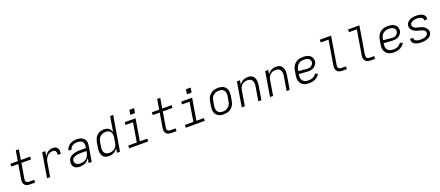

<svg xmlns="http://www.w3.org/2000/svg" viewBox="119 -2277 8763 3828"><g transform="rotate(-20 4500.0 -363.5)"><path d="M341 0Q320 0 300 -3.5Q280 -7 262.5 -16Q245 -25 232.5 -40Q220 -55 214 -74Q208 -93 208 -113.5Q208 -134 211 -155L262 -462H116V-520H272L308 -735H373L337 -520H534V-462H328L275 -145Q272 -128 273.5 -111.5Q275 -95 284 -82Q293 -69 308.5 -63.5Q324 -58 341 -58H452V0Z M704 0 790 -520H856L838 -414Q851 -439 869.5 -461Q888 -483 911.5 -498.5Q935 -514 961.5 -521Q988 -528 1014 -528Q1035 -528 1054.5 -524Q1074 -520 1089.5 -509Q1105 -498 1115 -481.5Q1125 -465 1129 -445.5Q1133 -426 1132 -405.5Q1131 -385 1128 -365H1062Q1066 -384 1065.5 -403Q1065 -422 1056.5 -438Q1048 -454 1031 -462Q1014 -470 995 -470Q973 -470 950.5 -465Q928 -460 908 -447.5Q888 -435 872.5 -417Q857 -399 845.5 -379Q834 -359 828 -337Q822 -315 818 -294L769 0Z M1403 8Q1403 8 1403 8Q1403 8 1403 8H1402Q1380 8 1358 4.5Q1336 1 1316.5 -8Q1297 -17 1282.5 -32Q1268 -47 1260 -67Q1252 -87 1250.5 -109Q1249 -131 1252 -154Q1256 -173 1263.5 -192.5Q1271 -212 1285.5 -228Q1300 -244 1318.5 -255.5Q1337 -267 1356 -274.5Q1375 -282 1395 -287Q1415 -292 1435 -295.5Q1455 -299 1475 -299.5Q1495 -300 1514 -300H1637L1643 -335Q1646 -354 1645 -372.5Q1644 -391 1637.5 -407.5Q1631 -424 1618.5 -436.5Q1606 -449 1590 -456.5Q1574 -464 1556 -467Q1538 -470 1519 -470Q1495 -470 1470 -465.5Q1445 -461 1421.5 -449Q1398 -437 1381 -416Q1364 -395 1359 -370H1294Q1299 -394 1310.5 -417Q1322 -440 1339 -459Q1356 -478 1378 -492Q1400 -506 1423.5 -514Q1447 -522 1471 -525Q1495 -528 1519 -528Q1547 -528 1574.5 -524Q1602 -520 1626.5 -508.5Q1651 -497 1669.5 -478Q1688 -459 1698.5 -434.5Q1709 -410 1710 -382Q1711 -354 1706 -326L1652 0H1587L1604 -102Q1588 -76 1566 -54Q1544 -32 1517 -18Q1490 -4 1460.5 2Q1431 8 1403 8ZM1435 -50Q1456 -50 1478 -54Q1500 -58 1520.5 -67Q1541 -76 1559 -91Q1577 -106 1590 -125Q1603 -144 1610.5 -165Q1618 -186 1622 -208L1627 -242H1514Q1500 -242 1486 -241.5Q1472 -241 1457.5 -239.5Q1443 -238 1429 -235.5Q1415 -233 1400.5 -229Q1386 -225 1372.5 -218.5Q1359 -212 1346.5 -203Q1334 -194 1327 -180.5Q1320 -167 1317 -153Q1313 -129 1321.5 -107Q1330 -85 1347.5 -72Q1365 -59 1388 -54.5Q1411 -50 1435 -50Z M2017 8Q1988 8 1960.5 1Q1933 -6 1912.5 -23Q1892 -40 1880 -64Q1868 -88 1862.5 -115Q1857 -142 1858.5 -170.5Q1860 -199 1865 -228L1881 -328Q1886 -354 1894 -379.5Q1902 -405 1916.5 -429Q1931 -453 1952 -472.5Q1973 -492 1997.5 -504.5Q2022 -517 2048.5 -522.5Q2075 -528 2101 -528Q2129 -528 2156 -521.5Q2183 -515 2203.5 -499Q2224 -483 2236.5 -459.5Q2249 -436 2255 -410L2309 -735H2374L2252 0H2187L2202 -92Q2188 -68 2167 -48.5Q2146 -29 2121 -16Q2096 -3 2069.5 2.5Q2043 8 2017 8ZM2049 -50Q2068 -50 2088 -53.5Q2108 -57 2127 -65.5Q2146 -74 2162.5 -88Q2179 -102 2191 -119.5Q2203 -137 2209.5 -156Q2216 -175 2219 -195L2236 -295Q2240 -317 2240.5 -338.5Q2241 -360 2236.5 -380.5Q2232 -401 2221.5 -418.5Q2211 -436 2195 -448Q2179 -460 2158 -465Q2137 -470 2115 -470Q2096 -470 2075.5 -466Q2055 -462 2036 -452.5Q2017 -443 2000.5 -428.5Q1984 -414 1972.5 -396Q1961 -378 1954.5 -358Q1948 -338 1945 -318L1928 -218Q1925 -197 1924.5 -176Q1924 -155 1928.5 -135Q1933 -115 1943.5 -98Q1954 -81 1970.5 -70Q1987 -59 2007.5 -54.5Q2028 -50 2049 -50Z M2448 0V-58H2629L2696 -462H2539V-520H2771L2694 -58H2851V0ZM2796 -620H2697L2713 -720H2813Z M3341 0Q3320 0 3300 -3.5Q3280 -7 3262.5 -16Q3245 -25 3232.5 -40Q3220 -55 3214 -74Q3208 -93 3208 -113.5Q3208 -134 3211 -155L3262 -462H3116V-520H3272L3308 -735H3373L3337 -520H3534V-462H3328L3275 -145Q3272 -128 3273.5 -111.5Q3275 -95 3284 -82Q3293 -69 3308.5 -63.5Q3324 -58 3341 -58H3452V0Z M3648 0V-58H3829L3896 -462H3739V-520H3971L3894 -58H4051V0ZM3996 -620H3897L3913 -720H4013Z M4452 8Q4452 8 4452 8Q4452 8 4452 8Q4421 8 4391 2Q4361 -4 4336.5 -18.5Q4312 -33 4294 -56Q4276 -79 4268 -107Q4260 -135 4260 -166Q4260 -197 4265 -228L4281 -328Q4286 -355 4295.5 -382Q4305 -409 4321.5 -433Q4338 -457 4361.5 -476.5Q4385 -496 4411.5 -507.5Q4438 -519 4466 -523.5Q4494 -528 4521 -528Q4521 -528 4521 -528Q4521 -528 4521 -528Q4552 -528 4582 -522Q4612 -516 4637 -501.5Q4662 -487 4679.5 -464Q4697 -441 4705.5 -413Q4714 -385 4714 -354Q4714 -323 4709 -292L4692 -192Q4688 -165 4678.5 -138Q4669 -111 4652 -87Q4635 -63 4612 -43.5Q4589 -24 4562.5 -12.5Q4536 -1 4508 3.5Q4480 8 4452 8ZM4453 -50Q4473 -50 4494 -53.5Q4515 -57 4534.5 -66.5Q4554 -76 4571 -90.5Q4588 -105 4599.5 -123Q4611 -141 4618 -161Q4625 -181 4628 -202L4645 -302Q4649 -323 4649 -344.5Q4649 -366 4644 -386Q4639 -406 4628 -422.5Q4617 -439 4600 -450Q4583 -461 4562.5 -465.5Q4542 -470 4520 -470Q4500 -470 4479.5 -466.5Q4459 -463 4439.5 -453.5Q4420 -444 4403 -429.5Q4386 -415 4374 -397Q4362 -379 4355 -359Q4348 -339 4345 -318L4328 -218Q4325 -197 4324.5 -175.5Q4324 -154 4329 -134Q4334 -114 4345.5 -97.5Q4357 -81 4373.5 -70Q4390 -59 4411 -54.5Q4432 -50 4453 -50Z M4835 0 4921 -520H4986L4971 -429Q4985 -452 5005.5 -471.5Q5026 -491 5050 -504Q5074 -517 5100.5 -522.5Q5127 -528 5152 -528Q5181 -528 5208 -521Q5235 -514 5255 -497Q5275 -480 5287 -455.5Q5299 -431 5303.5 -404Q5308 -377 5306.5 -349Q5305 -321 5301 -292L5252 0H5187L5237 -302Q5241 -323 5241.5 -344Q5242 -365 5237.5 -384.5Q5233 -404 5223 -421Q5213 -438 5197 -449.5Q5181 -461 5161 -465.5Q5141 -470 5120 -470Q5101 -470 5081.5 -466.5Q5062 -463 5043.5 -454Q5025 -445 5009 -431Q4993 -417 4981.5 -400Q4970 -383 4963.5 -364Q4957 -345 4954 -325L4900 0Z M5435 0 5521 -520H5586L5571 -429Q5585 -452 5605.5 -471.5Q5626 -491 5650 -504Q5674 -517 5700.5 -522.5Q5727 -528 5752 -528Q5781 -528 5808 -521Q5835 -514 5855 -497Q5875 -480 5887 -455.5Q5899 -431 5903.5 -404Q5908 -377 5906.5 -349Q5905 -321 5901 -292L5852 0H5787L5837 -302Q5841 -323 5841.5 -344Q5842 -365 5837.5 -384.5Q5833 -404 5823 -421Q5813 -438 5797 -449.5Q5781 -461 5761 -465.5Q5741 -470 5720 -470Q5701 -470 5681.5 -466.5Q5662 -463 5643.5 -454Q5625 -445 5609 -431Q5593 -417 5581.5 -400Q5570 -383 5563.5 -364Q5557 -345 5554 -325L5500 0Z M6271 8Q6238 8 6207 3Q6176 -2 6149 -16Q6122 -30 6102 -52.5Q6082 -75 6071.5 -103.5Q6061 -132 6060 -164Q6059 -196 6065 -228L6081 -328Q6086 -356 6095.5 -383Q6105 -410 6122 -434.5Q6139 -459 6163 -478Q6187 -497 6214 -508.5Q6241 -520 6269 -524Q6297 -528 6324 -528Q6351 -528 6376.5 -524.5Q6402 -521 6425.5 -512.5Q6449 -504 6469 -489Q6489 -474 6501.5 -453Q6514 -432 6519 -406.5Q6524 -381 6520 -355Q6517 -335 6507.5 -316Q6498 -297 6483.5 -281Q6469 -265 6451 -253Q6433 -241 6413.5 -234Q6394 -227 6373.5 -224Q6353 -221 6334 -221Q6308 -221 6283 -223.5Q6258 -226 6232.5 -227Q6207 -228 6181.5 -230Q6156 -232 6132 -237L6128 -218Q6125 -196 6125 -173.5Q6125 -151 6132 -130.5Q6139 -110 6153 -94Q6167 -78 6185.5 -68Q6204 -58 6226 -54Q6248 -50 6271 -50Q6294 -50 6318 -54Q6342 -58 6364.5 -68.5Q6387 -79 6406 -96Q6425 -113 6439 -134L6492 -108Q6475 -80 6450 -57Q6425 -34 6395 -19Q6365 -4 6333.5 2Q6302 8 6271 8ZM6336 -275Q6355 -275 6375 -280Q6395 -285 6412 -297Q6429 -309 6441 -326.5Q6453 -344 6456 -363Q6459 -380 6455 -396.5Q6451 -413 6442 -425.5Q6433 -438 6419.5 -447Q6406 -456 6390.5 -461Q6375 -466 6358.5 -468Q6342 -470 6325 -470Q6304 -470 6283 -467Q6262 -464 6242 -455Q6222 -446 6204.5 -431.5Q6187 -417 6175 -398.5Q6163 -380 6155.5 -359.5Q6148 -339 6145 -318L6141 -295Q6165 -289 6189.5 -288Q6214 -287 6238.5 -285.5Q6263 -284 6287 -279.5Q6311 -275 6336 -275Z M6971 0Q6949 0 6928.5 -3.5Q6908 -7 6890 -16.5Q6872 -26 6859.5 -41.5Q6847 -57 6840.5 -76Q6834 -95 6834 -116.5Q6834 -138 6837 -159L6923 -677H6758V-735H6998L6901 -150Q6898 -132 6899.5 -114.5Q6901 -97 6910.5 -83.5Q6920 -70 6936.5 -64Q6953 -58 6971 -58H7065V0Z M7571 0Q7549 0 7528.5 -3.5Q7508 -7 7490 -16.5Q7472 -26 7459.5 -41.5Q7447 -57 7440.5 -76Q7434 -95 7434 -116.5Q7434 -138 7437 -159L7523 -677H7358V-735H7598L7501 -150Q7498 -132 7499.5 -114.5Q7501 -97 7510.5 -83.5Q7520 -70 7536.5 -64Q7553 -58 7571 -58H7665V0Z M8071 8Q8038 8 8007 3Q7976 -2 7949 -16Q7922 -30 7902 -52.5Q7882 -75 7871.5 -103.5Q7861 -132 7860 -164Q7859 -196 7865 -228L7881 -328Q7886 -356 7895.5 -383Q7905 -410 7922 -434.5Q7939 -459 7963 -478Q7987 -497 8014 -508.5Q8041 -520 8069 -524Q8097 -528 8124 -528Q8151 -528 8176.5 -524.5Q8202 -521 8225.5 -512.5Q8249 -504 8269 -489Q8289 -474 8301.5 -453Q8314 -432 8319 -406.5Q8324 -381 8320 -355Q8317 -335 8307.5 -316Q8298 -297 8283.5 -281Q8269 -265 8251 -253Q8233 -241 8213.5 -234Q8194 -227 8173.5 -224Q8153 -221 8134 -221Q8108 -221 8083 -223.5Q8058 -226 8032.5 -227Q8007 -228 7981.5 -230Q7956 -232 7932 -237L7928 -218Q7925 -196 7925 -173.5Q7925 -151 7932 -130.5Q7939 -110 7953 -94Q7967 -78 7985.5 -68Q8004 -58 8026 -54Q8048 -50 8071 -50Q8094 -50 8118 -54Q8142 -58 8164.5 -68.5Q8187 -79 8206 -96Q8225 -113 8239 -134L8292 -108Q8275 -80 8250 -57Q8225 -34 8195 -19Q8165 -4 8133.5 2Q8102 8 8071 8ZM8136 -275Q8155 -275 8175 -280Q8195 -285 8212 -297Q8229 -309 8241 -326.5Q8253 -344 8256 -363Q8259 -380 8255 -396.5Q8251 -413 8242 -425.5Q8233 -438 8219.5 -447Q8206 -456 8190.5 -461Q8175 -466 8158.5 -468Q8142 -470 8125 -470Q8104 -470 8083 -467Q8062 -464 8042 -455Q8022 -446 8004.5 -431.5Q7987 -417 7975 -398.5Q7963 -380 7955.5 -359.5Q7948 -339 7945 -318L7941 -295Q7965 -289 7989.5 -288Q8014 -287 8038.5 -285.5Q8063 -284 8087 -279.5Q8111 -275 8136 -275Z M8651 8Q8627 8 8603.5 6Q8580 4 8557.5 -2Q8535 -8 8514.5 -18Q8494 -28 8479 -44.5Q8464 -61 8457 -83Q8450 -105 8454 -129Q8454 -131 8454.5 -132.5Q8455 -134 8455 -135H8520Q8520 -134 8520 -133.5Q8520 -133 8519 -132Q8517 -117 8522.5 -103Q8528 -89 8538.5 -79.5Q8549 -70 8562.5 -64.5Q8576 -59 8590.5 -55.5Q8605 -52 8620.5 -51Q8636 -50 8651 -50Q8666 -50 8681.5 -51Q8697 -52 8712 -55Q8727 -58 8742.5 -63Q8758 -68 8771.5 -76.5Q8785 -85 8795.5 -98.5Q8806 -112 8808 -127Q8812 -147 8803 -164.5Q8794 -182 8779.5 -193Q8765 -204 8747.5 -210.5Q8730 -217 8711 -221.5Q8692 -226 8673.5 -230.5Q8655 -235 8637 -241Q8619 -247 8602 -255Q8585 -263 8570 -274Q8555 -285 8542.5 -298.5Q8530 -312 8521.5 -328.5Q8513 -345 8509.5 -364Q8506 -383 8510 -403Q8513 -424 8525 -444Q8537 -464 8555 -479Q8573 -494 8594 -503.5Q8615 -513 8636.5 -518.5Q8658 -524 8679.5 -526Q8701 -528 8722 -528Q8746 -528 8769 -526Q8792 -524 8813.5 -518Q8835 -512 8855 -501.5Q8875 -491 8889 -474.5Q8903 -458 8909 -436Q8915 -414 8911 -391Q8911 -389 8910.5 -387.5Q8910 -386 8910 -385H8845Q8846 -386 8846 -386.5Q8846 -387 8846 -388Q8849 -403 8844 -416.5Q8839 -430 8829.5 -439.5Q8820 -449 8807 -455Q8794 -461 8780 -464.5Q8766 -468 8751.5 -469Q8737 -470 8722 -470Q8708 -470 8693.5 -469Q8679 -468 8664 -465Q8649 -462 8634.5 -456.5Q8620 -451 8607 -442.5Q8594 -434 8585 -421Q8576 -408 8573 -393Q8570 -373 8578.5 -356Q8587 -339 8601.5 -327.5Q8616 -316 8634 -309.5Q8652 -303 8670.5 -298.5Q8689 -294 8707.5 -289.5Q8726 -285 8744 -279Q8762 -273 8779 -265Q8796 -257 8811 -246Q8826 -235 8838.5 -221.5Q8851 -208 8859.5 -192Q8868 -176 8871.5 -156.5Q8875 -137 8872 -118Q8868 -96 8855.5 -75Q8843 -54 8824.5 -39.5Q8806 -25 8784 -15.5Q8762 -6 8740 -1Q8718 4 8695.5 6Q8673 8 8651 8Z"/></g></svg>

Font: Iosevka SS04 Light Extended
Style: Italic
Weight: 300
Width: 7
Italic angle: -9°
Monospace: yes
Designer: Belleve Invis
Foundry: Belleve Invis
Version: Version 19.0.0; ttfautohint (v1.8.4)